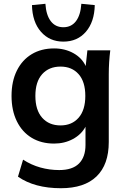

<svg xmlns="http://www.w3.org/2000/svg" viewBox="-20 -771 662 1015"><path d="M302 224Q163 224 75 163L102 73Q145 101 193.5 114.5Q242 128 293 128Q363 128 397.5 93.5Q432 59 432 -5V-101Q410 -60 365.5 -36Q321 -12 266 -12Q198 -12 147.5 -42.5Q97 -73 69 -130Q41 -187 41 -264Q41 -341 69 -397.5Q97 -454 147.5 -484.5Q198 -515 266 -515Q323 -515 368 -490Q413 -465 433 -422L442 -505H563Q559 -474 557 -442Q555 -410 555 -379V-20Q555 99 490.5 161.5Q426 224 302 224ZM300 -108Q360 -108 395.5 -148.5Q431 -189 431 -264Q431 -339 395.5 -379Q360 -419 300 -419Q239 -419 203 -379Q167 -339 167 -264Q167 -189 203 -148.5Q239 -108 300 -108ZM315 -551Q242 -551 196.5 -603Q151 -655 149 -744L220 -751Q224 -691 248.5 -659Q273 -627 315 -627Q357 -627 381.5 -659Q406 -691 410 -751L481 -744Q479 -655 434 -603Q389 -551 315 -551Z"/></svg>

Font: MulishBold
Style: Bold
Weight: 700
Designer: Vernon Adams
Foundry: Vernon Adams
Version: Version 3.602; ttfautohint (v1.8.3)